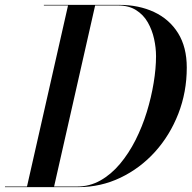

<svg xmlns="http://www.w3.org/2000/svg" viewBox="-56 -770 788 790"><path d="M-35.5 0V-2.5H260.5Q313 -2.5 357.2 -27.5Q401.5 -52.5 437.8 -95.8Q474 -139 501.8 -194Q529.5 -249 548 -309.2Q566.5 -369.5 576.2 -428.8Q586 -488 586 -539Q586 -573.5 578 -610Q570 -646.5 552.2 -677.8Q534.5 -709 504.2 -728.2Q474 -747.5 429 -747.5H124.5V-750H433.5Q515 -750 578 -720.5Q641 -691 676.8 -633.5Q712.5 -576 712.5 -492Q712.5 -391.5 677.8 -302.2Q643 -213 581.8 -145.2Q520.5 -77.5 439.5 -38.8Q358.5 0 266 0ZM54.5 0 224.5 -750H336L166 0Z"/></svg>

Font: Bodoni Moda 72pt Medium
Style: Italic
Weight: 500
Italic angle: -13°
Designer: Owen Earl
Foundry: indestructible type
Version: Version 2.004